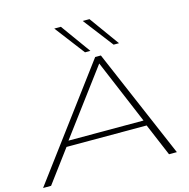

<svg xmlns="http://www.w3.org/2000/svg" viewBox="-163 -1077 1190 1206"><g transform="rotate(-15 432.5 -474.5)"><path d="M-31 0 498 -710H535L839 0H788L699 -211H178L21 0ZM200 -246H688L512 -664ZM444 -755 296 -949H339L479 -755ZM630 -755 481 -949H525L665 -755Z"/></g></svg>

Font: Georama ExtraExtended ExtraLight
Style: Italic
Weight: 200
Width: 8
Italic angle: -9°
Designer: Jean-Baptiste Levee
Foundry: Production Type
Version: Version 1.000